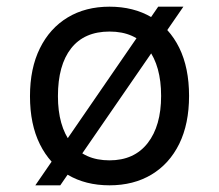

<svg xmlns="http://www.w3.org/2000/svg" viewBox="-20 -543 656 575"><path d="M85.8 12 453.8 -523H529.2L160.5 12ZM308 12Q236.2 12 182.8 -19.6Q129.2 -51.1 99.5 -110.9Q69.8 -170.6 69.8 -255Q69.8 -338.4 99.5 -398.4Q129.2 -458.5 182.8 -490.8Q236.2 -523 308 -523Q379.9 -523 433.6 -491.4Q487.2 -459.8 516.8 -399.9Q546.2 -340 546.2 -255.8Q546.2 -172.2 516.8 -112.2Q487.2 -52.2 433.6 -20.1Q379.9 12 308 12ZM308 -62.8Q381.9 -62.8 422.2 -114.4Q462.5 -166 462.5 -255.8Q462.5 -345.2 423.4 -396.9Q384.4 -448.5 308 -448.5Q232.5 -448.5 193 -398.2Q153.5 -348 153.5 -255Q153.5 -166 193 -114.4Q232.5 -62.8 308 -62.8Z"/></svg>

Font: Overpass Mono Light
Style: Regular
Weight: 300
Monospace: yes
Designer: Delve Withrington, Dave Bailey
Foundry: Delve Fonts LLC
Version: Version 4.000